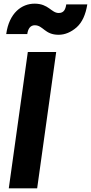

<svg xmlns="http://www.w3.org/2000/svg" viewBox="-20 -1029 497 1049"><path d="M300 -839C335 -839 368 -853 399 -880C429 -907 448 -949 457 -1005H342C338 -978 329 -958 301 -958C260 -958 246 -1009 169 -1009C99 -1009 30 -959 14 -843H129C133 -871 145 -891 170 -891C216 -891 224 -839 300 -839ZM183 0 287 -745H132L28 0Z"/></svg>

Font: Plus Jakarta Sans ExtraBold
Style: Italic
Weight: 800
Italic angle: -8°
Designer: Gumpita Rahayu
Foundry: Tokotype
Version: Version 2.071;gftools[0.9.30]